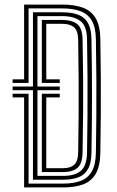

<svg xmlns="http://www.w3.org/2000/svg" viewBox="-20 -820 511 840"><path d="M85.5 0V-394H35.2V-409.8H105V-16.8H256Q302.5 -16.8 334 -29Q365.5 -41.2 382.1 -70.8Q398.8 -100.2 399.5 -152Q401 -227.5 401.5 -309Q402 -390.5 401.6 -476Q401.2 -561.5 399.5 -648.5Q398.8 -699 382.4 -728.4Q366 -757.8 333.5 -770.5Q301 -783.2 251.8 -783.2H105V-457.2H35.2V-473H85.5V-800H251.8Q305.2 -800 342.1 -786.6Q379 -773.2 398.5 -740.5Q418 -707.8 419 -649Q420.5 -567.5 421 -487.1Q421.5 -406.8 421 -323.9Q420.5 -241 419 -151.5Q418 -93 399.1 -60.1Q380.2 -27.2 344.4 -13.6Q308.5 0 256 0ZM124.2 -33.8V-425.5H35.2V-441.5H124.2V-766.2H251.8Q295 -766.2 323.1 -755.2Q351.2 -744.2 365.4 -718.4Q379.5 -692.5 380.2 -648.5Q381.2 -584.5 381.9 -523.8Q382.5 -463 382.5 -402.6Q382.5 -342.2 381.9 -280.2Q381.2 -218.2 380.2 -152Q379.5 -105.8 364.8 -80.1Q350 -54.5 322.6 -44.1Q295.2 -33.8 256 -33.8ZM143.8 -50.5H256Q308.2 -50.5 334 -73Q359.8 -95.5 360.8 -152.5Q362.2 -234.5 362.8 -315.8Q363.2 -397 362.9 -479.8Q362.5 -562.5 360.8 -648Q359.8 -707 331.6 -728.2Q303.5 -749.5 251.8 -749.5H143.8V-441.5H241.5V-425.5H143.8ZM163 -67.2V-409.8H241.5V-394H182.5V-84.2H256Q287.8 -84.2 304.5 -99Q321.2 -113.8 322 -154.2Q323.5 -232.2 324 -314.5Q324.5 -396.8 324 -480.4Q323.5 -564 322 -646Q321.2 -686 303.6 -700.9Q286 -715.8 251.8 -715.8H182.5V-473H241.5V-457.2H163V-732.8H251.8Q293.2 -732.8 316.8 -715.5Q340.2 -698.2 341.2 -647.5Q343 -562.2 343.6 -484.4Q344.2 -406.5 343.6 -326.4Q343 -246.2 341.2 -153Q340.2 -103 318.4 -85.1Q296.5 -67.2 256 -67.2Z"/></svg>

Font: Big Shoulders Inline Text Thin SemiBold
Style: Regular
Weight: 600
Version: Version 2.002